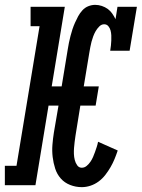

<svg xmlns="http://www.w3.org/2000/svg" viewBox="-51 -763 584 791"><path d="M286 8Q261 8 238 -1Q215 -10 199.5 -27.5Q184 -45 176.5 -68Q169 -91 166 -116Q163 -141 165 -166.5Q167 -192 171 -217L190 -328H149L95 0H-31V-80H17L112 -655H75V-735H216L162 -407H203L228 -559Q230 -573 233 -587Q236 -601 239.5 -615Q243 -629 247.5 -642.5Q252 -656 258 -669.5Q264 -683 271 -696Q278 -709 288.5 -720.5Q299 -732 313 -737.5Q327 -743 341 -743Q355 -743 368.5 -738.5Q382 -734 393 -726Q404 -718 411.5 -707Q419 -696 425 -684L433 -735H513L483 -554H403Q405 -565 406 -575.5Q407 -586 407.5 -596.5Q408 -607 407.5 -617.5Q407 -628 404.5 -637.5Q402 -647 395.5 -655Q389 -663 378 -663Q367 -663 358 -654Q349 -645 343 -634.5Q337 -624 333 -613Q329 -602 326 -591Q323 -580 321 -568.5Q319 -557 317 -546L294 -407H356L343 -328H280L260 -204Q258 -191 256.5 -178.5Q255 -166 254 -153.5Q253 -141 253.5 -128.5Q254 -116 257 -104Q260 -92 267 -82Q274 -72 286 -72Q297 -72 306 -79.5Q315 -87 321.5 -96.5Q328 -106 332.5 -116.5Q337 -127 340.5 -137Q344 -147 347.5 -157.5Q351 -168 353 -179L434 -143Q428 -125 421 -108Q414 -91 404.5 -74.5Q395 -58 383 -42.5Q371 -27 355.5 -15.5Q340 -4 322 2Q304 8 286 8Z"/></svg>

Font: Iosevka Slab Medium
Style: Italic
Weight: 500
Italic angle: -9°
Monospace: yes
Designer: Belleve Invis
Foundry: Belleve Invis
Version: Version 11.1.0; ttfautohint (v1.8.3)